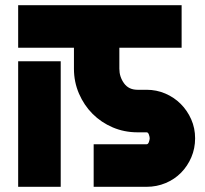

<svg xmlns="http://www.w3.org/2000/svg" viewBox="-20 -720 792 740"><path d="M50 -700H680V-536H440V-455Q440 -424 458 -399Q476 -374 510 -374H545Q583 -374 617 -359.5Q651 -345 676.5 -319.5Q702 -294 717 -260Q732 -226 732 -187Q732 -148 717.5 -114Q703 -80 678 -54.5Q653 -29 618.5 -14.5Q584 0 545 0H341V-164H545Q551 -164 554 -173Q557 -182 557 -187Q557 -192 554 -201Q551 -210 545 -210H510Q459 -210 414.5 -229Q370 -248 337 -281Q304 -314 284.5 -359Q265 -404 265 -455V-536H50ZM50 0V-484H214V0Z"/></svg>

Font: Aoudax Cyrillic
Style: Regular
Weight: 400
Designer: William Zhang
Foundry: William Zhang
Version: Version 1.00 June 4, 2021, initial release